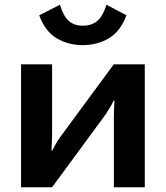

<svg xmlns="http://www.w3.org/2000/svg" viewBox="-20 -790 700 810"><path d="M68.8 0H199.7L425.8 -307.6Q436.5 -323.7 444.8 -337.6Q453.1 -351.6 459 -365.2H462.9Q461.9 -350.6 461.2 -331.8Q460.4 -313 460.4 -298.3V0H590.8V-518.6H460L234.4 -212.4Q223.1 -196.3 215.3 -182.6Q207.5 -168.9 200.7 -154.8H197.3Q197.8 -169.4 198.7 -188.2Q199.7 -207 199.7 -222.2V-518.6H68.8ZM329.6 -681.6Q292 -681.6 269.3 -702.6Q246.6 -723.6 232.9 -770L145.5 -725.6Q169.9 -658.2 218.5 -628.9Q267.1 -599.6 329.6 -599.6Q391.1 -599.6 439.9 -628.9Q488.8 -658.2 513.2 -725.6L429.2 -770Q415 -723.6 391.4 -702.6Q367.7 -681.6 329.6 -681.6Z"/></svg>

Font: Roboto Flex
Style: wght 600 wdth 140 opsz 13.0 GRAD 0.00 slnt 0.00 XTRA 468 XOPQ 96 YOPQ 79 YTLC 514 YTUC 712 YTAS 750 YTDE -203.00 YTFI 738
Weight: 600
Width: 8
Designer: Berlow after Robertson
Foundry: Google
Version: Version 3.100